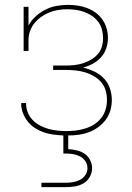

<svg xmlns="http://www.w3.org/2000/svg" viewBox="-20 -548 540 788"><path d="M150 220V202H250Q265 202 280 199.5Q295 197 308.5 190Q322 183 330.5 170Q339 157 339 142Q339 127 330.5 114Q322 101 308.5 94Q295 87 280 84.5Q265 82 250 82H240V8Q220 7 200 4.5Q180 2 161 -4.5Q142 -11 124.5 -22Q107 -33 94.5 -48.5Q82 -64 74.5 -83Q67 -102 67 -122V-125H87V-123Q87 -104 94 -86.5Q101 -69 114 -55.5Q127 -42 144 -33Q161 -24 179 -19Q197 -14 215.5 -12Q234 -10 253 -10Q273 -10 292.5 -12.5Q312 -15 331 -21Q350 -27 366.5 -37.5Q383 -48 395.5 -64Q408 -80 413.5 -99Q419 -118 419 -138Q419 -158 413.5 -177Q408 -196 395 -211Q382 -226 364.5 -236Q347 -246 328 -251.5Q309 -257 289.5 -259Q270 -261 250 -261H198V-279H250Q268 -279 286 -281Q304 -283 321 -288.5Q338 -294 353.5 -303Q369 -312 381 -325.5Q393 -339 398 -356.5Q403 -374 403 -392Q403 -409 398.5 -426.5Q394 -444 383 -458.5Q372 -473 357 -483Q342 -493 325.5 -499Q309 -505 291.5 -507.5Q274 -510 256 -510Q237 -510 218.5 -507Q200 -504 182.5 -497Q165 -490 149.5 -479Q134 -468 122 -453.5Q110 -439 103.5 -421Q97 -403 97 -384V-339H77V-520H97V-443Q108 -464 126 -480.5Q144 -497 165.5 -508Q187 -519 211 -523.5Q235 -528 259 -528Q279 -528 299 -525Q319 -522 337.5 -515Q356 -508 372.5 -496Q389 -484 400.5 -467.5Q412 -451 417.5 -431.5Q423 -412 423 -392Q423 -370 416 -349.5Q409 -329 394.5 -313Q380 -297 361 -286.5Q342 -276 321 -271Q345 -265 367 -254.5Q389 -244 406 -226.5Q423 -209 431 -185.5Q439 -162 439 -138Q439 -116 433 -95Q427 -74 414 -56.5Q401 -39 383 -26Q365 -13 345 -5.5Q325 2 303 5Q281 8 260 8V64Q277 65 294.5 69Q312 73 326.5 82.5Q341 92 349.5 108.5Q358 125 358 142Q358 161 348.5 178Q339 195 322.5 204.5Q306 214 287.5 217Q269 220 250 220Z"/></svg>

Font: Iosevka Curly Slab Thin
Style: Regular
Weight: 100
Monospace: yes
Designer: Belleve Invis
Foundry: Belleve Invis
Version: Version 22.1.2; ttfautohint (v1.8.4)